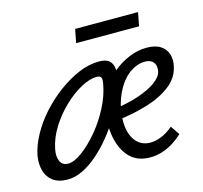

<svg xmlns="http://www.w3.org/2000/svg" viewBox="-89 -673 827 781"><g transform="rotate(-15 324.5 -282.0)"><path d="M104 10Q66 10 43 -7Q20 -24 12 -53Q4 -82 10 -117Q18 -157 41.5 -200Q65 -243 100 -282Q135 -321 177.5 -352.5Q220 -384 264 -402.5Q308 -421 350 -421Q381 -421 394 -408Q407 -395 408.5 -374.5Q410 -354 405 -331Q398 -298 382 -260.5Q366 -223 343 -184.5Q320 -146 292 -111.5Q264 -77 232.5 -49.5Q201 -22 168.5 -6Q136 10 104 10ZM123 -52Q148 -52 182.5 -77.5Q217 -103 251 -143.5Q285 -184 310 -232.5Q335 -281 343 -327Q347 -345 343.5 -354Q340 -363 325 -363Q295 -363 257.5 -342.5Q220 -322 184 -287.5Q148 -253 121.5 -210.5Q95 -168 86 -123Q80 -93 89 -72.5Q98 -52 123 -52ZM452 10Q397 10 365.5 -23.5Q334 -57 324 -111Q314 -165 324 -225Q331 -269 353.5 -305Q376 -341 408.5 -368Q441 -395 478 -410Q515 -425 551 -425Q588 -425 609.5 -411Q631 -397 638.5 -373.5Q646 -350 639 -321Q629 -276 588.5 -245Q548 -214 488 -196Q428 -178 359 -170L362 -218Q421 -226 466.5 -241.5Q512 -257 539.5 -277Q567 -297 572 -318Q575 -330 573 -342Q571 -354 560.5 -363Q550 -372 528 -372Q503 -372 475.5 -356Q448 -340 426 -308Q404 -276 391 -230Q378 -178 383.5 -136.5Q389 -95 411 -71.5Q433 -48 468 -48Q489 -48 513.5 -57.5Q538 -67 564 -89L590 -51Q572 -34 550 -20Q528 -6 503 2Q478 10 452 10ZM280 -517 291 -574H556L545 -517Z"/></g></svg>

Font: Ysabeau Office Medium
Style: Italic
Weight: 500
Italic angle: -12°
Designer: Christian Thalmann (Catharsis Fonts)
Version: Version 2.001;gftools[0.9.30]; featfreeze: tnum,lnum,ss02